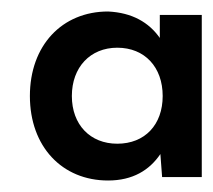

<svg xmlns="http://www.w3.org/2000/svg" viewBox="-20 -651 371 334"><path d="M262 -343H331V-625H258V-585C239 -612 210 -629 168 -631C88 -631 32 -572 32 -484C32 -396 88 -337 168 -337C211 -337 240 -355 259 -383ZM184 -401C137 -401 105 -434 105 -484C105 -534 137 -568 184 -568C232 -568 263 -534 263 -484C263 -434 232 -401 184 -401Z"/></svg>

Font: Goli SemiBold
Style: Regular
Weight: 600
Designer: jaikishan Patel
Foundry: MagicType
Version: Version 1.000;Glyphs 3.2 (3242)